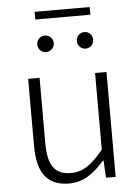

<svg xmlns="http://www.w3.org/2000/svg" viewBox="-59 -914 708 972"><g transform="rotate(-5 295.0 -427.5)"><path d="M253 13C327 13 381 -28 433 -88H436L441 0H490V-533H432V-143C372 -71 328 -39 266 -39C184 -39 150 -90 150 -199V-533H92V-192C92 -55 142 13 253 13ZM195 -660C218 -660 237 -679 237 -702C237 -725 218 -744 195 -744C171 -744 153 -725 153 -702C153 -679 171 -660 195 -660ZM154 -829H434V-868H154ZM396 -660C420 -660 437 -679 437 -702C437 -725 420 -744 396 -744C372 -744 354 -725 354 -702C354 -679 372 -660 396 -660Z"/></g></svg>

Font: Noto Sans T Chinese Light
Style: Regular
Weight: 300
Designer: Ryoko NISHIZUKA (kana & ideographs); Paul D. Hunt (Latin, Greek & Cyrillic); Wenlong ZHANG (bopomofo); Sandoll Communica
Foundry: Adobe Systems Incorporated
Version: Version 1.000;PS 1;hotconv 1.0.78;makeotf.lib2.5.61930